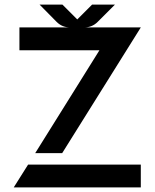

<svg xmlns="http://www.w3.org/2000/svg" viewBox="-20 -820 676 840"><path d="M415 -600H65V-700H287Q252 -700 228 -724L153 -800H253L318 -735L383 -800H483L407 -724Q383 -700 348 -700H596L252 -150H134ZM103 -100H596V0H40Z"/></svg>

Font: SB Skate blade
Style: Regular
Weight: 400
Designer: Valerio Brotto (Silverblur_type)
Version: Version 1.003